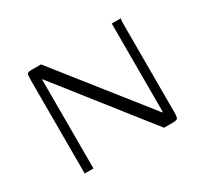

<svg xmlns="http://www.w3.org/2000/svg" viewBox="-101 -609 814 759"><g transform="rotate(-30 305.5 -230.0)"><path d="M90 0V-423Q90 -448 93 -454Q96 -460 113 -460H156L477 -55L479 -59V-460H521Q520 -459 519 -453.5Q518 -448 518 -442Q518 -436 518 -430V-35Q518 -11 514 -5.5Q510 0 492 0H452L131 -407L130 -405V0Z"/></g></svg>

Font: Genos Thin Light
Style: Regular
Weight: 300
Version: Version 1.010